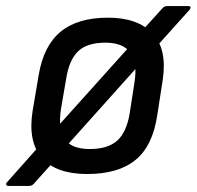

<svg xmlns="http://www.w3.org/2000/svg" viewBox="-48 -559 645 630"><path d="M-20 51Q-26 51 -27.5 47Q-29 43 -25 39L95 -96L125 -126L382 -412L410 -449L486 -533Q492 -539 501 -539H570Q576 -539 577 -535.5Q578 -532 574 -527L451 -390L421 -360L164 -73L132 -33L62 45Q56 51 48 51ZM238 12Q136 12 89.5 -41Q43 -94 59 -195L79 -313Q95 -409 151 -455Q207 -501 306 -501Q404 -501 452.5 -449.5Q501 -398 486 -297L468 -181Q453 -80 396.5 -34Q340 12 238 12ZM247 -70Q306 -70 337 -98Q368 -126 378 -190L393 -287Q404 -355 379.5 -387Q355 -419 298 -419Q238 -419 208.5 -391Q179 -363 169 -300L152 -201Q142 -136 164 -103Q186 -70 247 -70Z"/></svg>

Font: Sofia Sans Medium
Style: Italic
Weight: 500
Italic angle: -9°
Version: Version 4.101